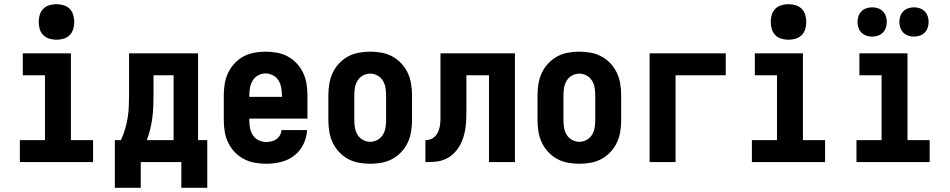

<svg xmlns="http://www.w3.org/2000/svg" viewBox="-20 -775 4540 918"><path d="M75 0V-105H195V-415H89V-520H319V-105H425V0ZM250 -585Q233 -585 216 -590Q199 -595 187 -607Q175 -619 170 -636Q165 -653 165 -670Q165 -687 170 -704Q175 -721 187 -733Q199 -745 216 -750Q233 -755 250 -755Q267 -755 284 -750Q301 -745 313 -733Q325 -721 330 -704Q335 -687 335 -670Q335 -653 330 -636Q325 -619 313 -607Q301 -595 284 -590Q267 -585 250 -585Z M653 123H529V-105H558Q570 -130 578 -157.5Q586 -185 590.5 -212.5Q595 -240 596 -268.5Q597 -297 597 -325V-520H927V-105H971V123H847V0H653ZM810 -105V-415H714V-325Q714 -297 713 -269Q712 -241 708.5 -213.5Q705 -186 698.5 -158.5Q692 -131 682 -105Z M1252 8Q1225 8 1197.5 3Q1170 -2 1145.5 -15Q1121 -28 1102 -48Q1083 -68 1071 -93Q1059 -118 1054.5 -145Q1050 -172 1050 -200V-320Q1050 -347 1054.5 -374.5Q1059 -402 1070.5 -426.5Q1082 -451 1101 -471.5Q1120 -492 1144 -505Q1168 -518 1195.5 -523Q1223 -528 1250 -528Q1277 -528 1304.5 -523Q1332 -518 1356 -505Q1380 -492 1399 -471.5Q1418 -451 1429.5 -426.5Q1441 -402 1445.5 -374.5Q1450 -347 1450 -320V-208H1172V-200Q1172 -181 1175.5 -162.5Q1179 -144 1189 -128.5Q1199 -113 1216.5 -104.5Q1234 -96 1252 -96Q1265 -96 1278 -99Q1291 -102 1301.5 -109.5Q1312 -117 1318.5 -128.5Q1325 -140 1326 -153H1448Q1447 -130 1439.5 -107Q1432 -84 1418.5 -64.5Q1405 -45 1386 -30.5Q1367 -16 1345 -7.5Q1323 1 1299.5 4.5Q1276 8 1252 8ZM1172 -312H1328V-320Q1328 -338 1324.5 -356.5Q1321 -375 1311.5 -390.5Q1302 -406 1285 -415Q1268 -424 1250 -424Q1232 -424 1215 -415Q1198 -406 1188.5 -390.5Q1179 -375 1175.5 -356.5Q1172 -338 1172 -320Z M1750 8Q1723 8 1695.5 3Q1668 -2 1644 -15Q1620 -28 1601 -48.5Q1582 -69 1570.5 -93.5Q1559 -118 1554.5 -145.5Q1550 -173 1550 -200V-320Q1550 -347 1554.5 -374.5Q1559 -402 1570.5 -426.5Q1582 -451 1601 -471.5Q1620 -492 1644 -505Q1668 -518 1695.5 -523Q1723 -528 1750 -528Q1777 -528 1804.5 -523Q1832 -518 1856 -505Q1880 -492 1899 -471.5Q1918 -451 1929.5 -426.5Q1941 -402 1945.5 -374.5Q1950 -347 1950 -320V-200Q1950 -173 1945.5 -145.5Q1941 -118 1929.5 -93.5Q1918 -69 1899 -48.5Q1880 -28 1856 -15Q1832 -2 1804.5 3Q1777 8 1750 8ZM1750 -97Q1768 -97 1784.5 -106Q1801 -115 1810.5 -130.5Q1820 -146 1823 -164Q1826 -182 1826 -200V-320Q1826 -338 1823 -356Q1820 -374 1810.5 -389.5Q1801 -405 1784.5 -414Q1768 -423 1750 -423Q1732 -423 1715.5 -414Q1699 -405 1689.5 -389.5Q1680 -374 1677 -356Q1674 -338 1674 -320V-200Q1674 -182 1677 -164Q1680 -146 1689.5 -130.5Q1699 -115 1715.5 -106Q1732 -97 1750 -97Z M2014 0V-105Q2029 -105 2042.5 -111Q2056 -117 2065 -128.5Q2074 -140 2078.5 -154Q2083 -168 2084.5 -182.5Q2086 -197 2086 -212Q2086 -227 2086 -241V-520H2442V0H2318V-415H2210V-261Q2210 -237 2209.5 -213.5Q2209 -190 2206 -166.5Q2203 -143 2196 -120Q2189 -97 2177 -76.5Q2165 -56 2147.5 -39.5Q2130 -23 2108 -13.5Q2086 -4 2062 -2Q2038 0 2014 0Z M2750 8Q2723 8 2695.5 3Q2668 -2 2644 -15Q2620 -28 2601 -48.5Q2582 -69 2570.5 -93.5Q2559 -118 2554.5 -145.5Q2550 -173 2550 -200V-320Q2550 -347 2554.5 -374.5Q2559 -402 2570.5 -426.5Q2582 -451 2601 -471.5Q2620 -492 2644 -505Q2668 -518 2695.5 -523Q2723 -528 2750 -528Q2777 -528 2804.5 -523Q2832 -518 2856 -505Q2880 -492 2899 -471.5Q2918 -451 2929.5 -426.5Q2941 -402 2945.5 -374.5Q2950 -347 2950 -320V-200Q2950 -173 2945.5 -145.5Q2941 -118 2929.5 -93.5Q2918 -69 2899 -48.5Q2880 -28 2856 -15Q2832 -2 2804.5 3Q2777 8 2750 8ZM2750 -97Q2768 -97 2784.5 -106Q2801 -115 2810.5 -130.5Q2820 -146 2823 -164Q2826 -182 2826 -200V-320Q2826 -338 2823 -356Q2820 -374 2810.5 -389.5Q2801 -405 2784.5 -414Q2768 -423 2750 -423Q2732 -423 2715.5 -414Q2699 -405 2689.5 -389.5Q2680 -374 2677 -356Q2674 -338 2674 -320V-200Q2674 -182 2677 -164Q2680 -146 2689.5 -130.5Q2699 -115 2715.5 -106Q2732 -97 2750 -97Z M3086 0V-520H3450V-415H3210V0Z M3575 0V-105H3695V-415H3589V-520H3819V-105H3925V0ZM3750 -585Q3733 -585 3716 -590Q3699 -595 3687 -607Q3675 -619 3670 -636Q3665 -653 3665 -670Q3665 -687 3670 -704Q3675 -721 3687 -733Q3699 -745 3716 -750Q3733 -755 3750 -755Q3767 -755 3784 -750Q3801 -745 3813 -733Q3825 -721 3830 -704Q3835 -687 3835 -670Q3835 -653 3830 -636Q3825 -619 3813 -607Q3801 -595 3784 -590Q3767 -585 3750 -585Z M4075 0V-105H4195V-415H4089V-520H4319V-105H4425V0ZM4350 -600Q4336 -600 4322.5 -604.5Q4309 -609 4299 -619Q4289 -629 4284.5 -642.5Q4280 -656 4280 -670Q4280 -684 4284.5 -697.5Q4289 -711 4299 -721Q4309 -731 4322.5 -735.5Q4336 -740 4350 -740Q4364 -740 4377.5 -735.5Q4391 -731 4401 -721Q4411 -711 4415.5 -697.5Q4420 -684 4420 -670Q4420 -656 4415.5 -642.5Q4411 -629 4401 -619Q4391 -609 4377.5 -604.5Q4364 -600 4350 -600ZM4150 -600Q4136 -600 4122.5 -604.5Q4109 -609 4099 -619Q4089 -629 4084.5 -642.5Q4080 -656 4080 -670Q4080 -684 4084.5 -697.5Q4089 -711 4099 -721Q4109 -731 4122.5 -735.5Q4136 -740 4150 -740Q4164 -740 4177.5 -735.5Q4191 -731 4201 -721Q4211 -711 4215.5 -697.5Q4220 -684 4220 -670Q4220 -656 4215.5 -642.5Q4211 -629 4201 -619Q4191 -609 4177.5 -604.5Q4164 -600 4150 -600Z"/></svg>

Font: Iosevka Curly Extrabold
Style: Regular
Weight: 800
Monospace: yes
Designer: Belleve Invis
Foundry: Belleve Invis
Version: Version 22.1.2; ttfautohint (v1.8.4)